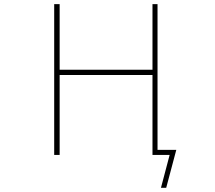

<svg xmlns="http://www.w3.org/2000/svg" viewBox="-20 -773 1040 929"><path d="M758.8 135.7 800.8 -23.4H717.8V-410.2H268.6V-23.4H242.2V-752.9H268.6V-435.5H717.8V-752.9H742.2V-47.9H833L784.2 135.7Z"/></svg>

Font: Mgen+ 1mn thin
Style: Regular
Weight: 100
Designer: [Source Han Sans]
Ryoko NISHIZUKA  (kana & ideographs); Paul D. Hunt (Latin, Greek & Cyrillic); Wenlong ZHANG  (bopomofo
Version: Version 1.059.20150602